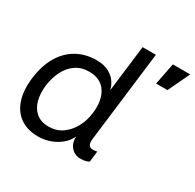

<svg xmlns="http://www.w3.org/2000/svg" viewBox="-154 -871 1072 1054"><g transform="rotate(30 381.5 -344.5)"><path d="M698 -564H626L653 -701H763ZM392 -94Q377 -60 347 -36Q317 -12 281.5 0Q246 12 211 12Q142 12 96.5 -19.5Q51 -51 31.5 -109.5Q12 -168 22 -250Q33 -335 67.5 -393Q102 -451 156.5 -481.5Q211 -512 280 -512Q324 -512 354.5 -497Q385 -482 402.5 -458Q420 -434 426 -406L462 -700H546L476 -126Q472 -96 484 -83.5Q496 -71 533 -79L525 -11Q514 -5 502 -2Q490 1 471 1Q445 1 426 -12.5Q407 -26 398 -47.5Q389 -69 392 -94ZM233 -64Q281 -64 317.5 -89.5Q354 -115 377 -157Q400 -199 406 -250Q417 -333 383.5 -385Q350 -437 276 -437Q227 -437 191.5 -412.5Q156 -388 135 -346Q114 -304 107 -252Q101 -200 112 -157.5Q123 -115 153 -89.5Q183 -64 233 -64Z"/></g></svg>

Font: Inclusive Sans
Style: Italic
Weight: 400
Italic angle: -7°
Designer: Olivia King
Foundry: Olivia King
Version: Version 2.004